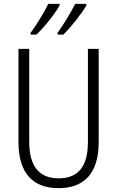

<svg xmlns="http://www.w3.org/2000/svg" viewBox="-20 -968 609 998"><path d="M429 -940V-948H371C353 -912 310 -839 279 -797V-788H309C349 -826 408 -902 429 -940ZM290 -940V-948H231C213 -911 172 -841 139 -797V-788H169C212 -828 269 -901 290 -940ZM493 -230V-714H437V-230C437 -96 381 -41 285 -41C187 -41 132 -99 132 -231V-714H76V-230C76 -69 150 10 284 10C414 10 493 -63 493 -230Z"/></svg>

Font: Noto Sans Thai Cond Light
Style: Regular
Weight: 300
Width: 3
Designer: Monotype Design Team
Foundry: Monotype Imaging Inc.
Version: Version 2.002